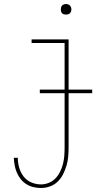

<svg xmlns="http://www.w3.org/2000/svg" viewBox="-20 -717 540 960"><path d="M185 223Q166 223 147 218.5Q128 214 112 204Q96 194 84 179Q72 164 64.5 146.5Q57 129 53.5 110Q50 91 49 72H69Q69 97 76 121.5Q83 146 98 165.5Q113 185 136.5 195Q160 205 185 205Q205 205 224.5 197Q244 189 258 174Q272 159 281 140.5Q290 122 295 102Q300 82 301.5 61.5Q303 41 303 20V-502H138V-520H323V20Q323 43 321 66Q319 89 312.5 111Q306 133 295.5 154Q285 175 268.5 191Q252 207 230 215Q208 223 185 223ZM310 -644Q305 -644 299.5 -645.5Q294 -647 290.5 -650.5Q287 -654 285.5 -659.5Q284 -665 284 -670Q284 -675 285.5 -680.5Q287 -686 290.5 -689.5Q294 -693 299.5 -695Q305 -697 310 -697Q315 -697 320.5 -695Q326 -693 329.5 -689.5Q333 -686 335 -680.5Q337 -675 337 -670Q337 -665 335 -659.5Q333 -654 329.5 -650.5Q326 -647 320.5 -645.5Q315 -644 310 -644ZM179 -251V-269H441V-251Z"/></svg>

Font: Iosevka Curly Slab Thin
Style: Regular
Weight: 100
Monospace: yes
Designer: Belleve Invis
Foundry: Belleve Invis
Version: Version 22.1.2; ttfautohint (v1.8.4)